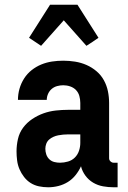

<svg xmlns="http://www.w3.org/2000/svg" viewBox="-20 -785 540 813"><path d="M184 8Q164 8 145 4Q126 0 110 -10Q94 -20 82 -35.5Q70 -51 62.5 -68.5Q55 -86 52.5 -105.5Q50 -125 50 -144Q50 -170 56 -196.5Q62 -223 78 -244.5Q94 -266 116.5 -281Q139 -296 164 -305Q189 -314 216 -317Q243 -320 269 -320H320V-349Q320 -364 316 -378.5Q312 -393 302 -403.5Q292 -414 277.5 -419Q263 -424 248 -424Q235 -424 222 -420.5Q209 -417 199 -408.5Q189 -400 183.5 -387.5Q178 -375 178 -362H56Q56 -386 62.5 -409Q69 -432 82 -452.5Q95 -473 114 -488Q133 -503 155 -512Q177 -521 200.5 -524.5Q224 -528 248 -528Q273 -528 298 -524Q323 -520 346 -510Q369 -500 388.5 -483.5Q408 -467 420 -445Q432 -423 437 -398.5Q442 -374 442 -349V-115Q442 -107 448 -101.5Q454 -96 461 -96H478V8H461Q439 8 416.5 4Q394 0 374.5 -11.5Q355 -23 341.5 -41.5Q328 -60 323 -81Q314 -61 300 -43.5Q286 -26 267.5 -14.5Q249 -3 227.5 2.5Q206 8 184 8ZM234 -96Q251 -96 268 -101Q285 -106 297 -118Q309 -130 314.5 -146.5Q320 -163 320 -180V-216H269Q258 -216 247.5 -215Q237 -214 226.5 -212Q216 -210 206 -205.5Q196 -201 188 -194Q180 -187 176 -176.5Q172 -166 172 -155Q172 -143 176 -131Q180 -119 189 -110.5Q198 -102 210 -99Q222 -96 234 -96ZM346 -591 250 -699 154 -591 103 -625 192 -765H308L397 -625Q384 -616 371.5 -607.5Q359 -599 346 -591Z"/></svg>

Font: Iosevka SS18 Extrabold
Style: Regular
Weight: 800
Monospace: yes
Designer: Belleve Invis
Foundry: Belleve Invis
Version: Version 25.1.1; ttfautohint (v1.8.4)